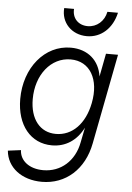

<svg xmlns="http://www.w3.org/2000/svg" viewBox="-62 -771 711 1032"><g transform="rotate(5 294.0 -254.5)"><path d="M203 216C332 216 431 128 458 -14L552 -500H487L463 -375C451 -460 389 -516 296 -516C156 -516 49 -387 49 -218C49 -77 125 16 240 16C314 16 373 -23 409 -94L393 -14C374 88 300 153 205 153C130 153 79 113 77 56L7 65C15 155 94 216 203 216ZM256 -47C170 -47 116 -115 116 -223C116 -355 195 -453 301 -453C405 -453 460 -359 434 -229C412 -116 344 -47 256 -47ZM376 -585C453 -585 513 -640 532 -725H475C465 -674 425 -639 376 -639C325 -639 291 -675 295 -725H242C235 -647 293 -585 376 -585Z"/></g></svg>

Font: Uncut Sans Book Italic
Style: Regular
Weight: 350
Italic angle: -11°
Designer: Kasper Nordkvist
Foundry: UNCUT.wtf
Version: Version 1.304;Glyphs 3.2 (3246)